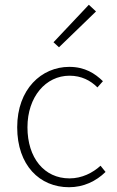

<svg xmlns="http://www.w3.org/2000/svg" viewBox="-20 -772 488 804"><path d="M269 12C330 12 382 -13 422 -52L401 -78C368 -48 323 -25 271 -25C165 -25 95 -111 95 -239C95 -367 172 -455 271 -455C321 -455 359 -435 388 -406L411 -432C378 -464 336 -492 270 -492C154 -492 52 -399 52 -239C52 -80 146 12 269 12ZM227 -574 382 -724 352 -752 204 -595Z"/></svg>

Font: Source Sans Pro Light
Style: Regular
Weight: 300
Designer: Paul D. Hunt
Foundry: Adobe Systems Incorporated
Version: Version 3.006;hotconv 1.0.111;makeotfexe 2.5.65597